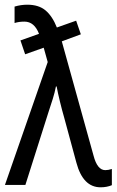

<svg xmlns="http://www.w3.org/2000/svg" viewBox="-20 -787 496 817"><path d="M88 0 187 -312Q196 -339 204.5 -366Q213 -393 218 -419H221Q226 -392 235 -355Q244 -318 253 -287L305 -95Q333 10 408 10Q435 10 456 1V-68Q441 -63 428 -63Q394 -63 378 -125L243 -611L324 -641L304 -699L222 -670Q203 -718 174 -742.5Q145 -767 96 -767Q69 -767 42 -759V-689Q60 -695 84 -695Q126 -695 146 -643L67 -615L87 -556L166 -584L183 -523L1 0Z"/></svg>

Font: Noto Sans Display SemiCondensed
Style: Regular
Weight: 400
Width: 4
Designer: Monotype Design team
Foundry: Monotype Imaging Inc.
Version: 1.000